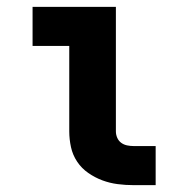

<svg xmlns="http://www.w3.org/2000/svg" viewBox="-20 -540 540 560"><path d="M370 0Q346 0 323 -3Q300 -6 278.5 -14Q257 -22 237.5 -35.5Q218 -49 205 -68.5Q192 -88 187 -111Q182 -134 182 -157V-406H75V-520H318V-157Q318 -147 322 -138Q326 -129 333.5 -123.5Q341 -118 350.5 -116Q360 -114 370 -114H434V0Z"/></svg>

Font: Iosevka Curly Slab Heavy
Style: Regular
Weight: 900
Monospace: yes
Designer: Belleve Invis
Foundry: Belleve Invis
Version: Version 22.1.2; ttfautohint (v1.8.4)